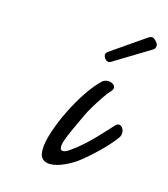

<svg xmlns="http://www.w3.org/2000/svg" viewBox="-71 -471 452 518"><g transform="rotate(15 155.0 -212.0)"><path d="M114 -11Q101 -11 93 -18.5Q85 -26 85 -43Q85 -64 95 -94.5Q105 -125 121 -157.5Q137 -190 155.5 -217.5Q174 -245 191 -261Q198 -268 208 -268Q216 -268 222 -264Q228 -260 228 -254Q228 -249 223 -244Q216 -237 205.5 -221.5Q195 -206 185 -189.5Q175 -173 170 -162Q161 -143 150 -119Q139 -95 134 -80Q131 -70 131 -65Q131 -54 139 -54Q146 -54 155 -60.5Q164 -67 171 -72Q196 -92 217.5 -114.5Q239 -137 257 -157Q261 -162 267 -162Q272 -162 276.5 -156.5Q281 -151 281 -143Q281 -134 276 -128Q261 -107 234.5 -81.5Q208 -56 188 -41Q175 -31 153.5 -21Q132 -11 114 -11ZM196 -318Q187 -318 182 -330L181 -334Q181 -337 183 -339.5Q185 -342 186 -343L283 -410Q288 -413 292 -413Q297 -413 303.5 -406Q310 -399 310 -394Q310 -385 302 -381L202 -320Q198 -318 196 -318Z"/></g></svg>

Font: Meow Script
Style: Regular
Weight: 400
Designer: Robert E. Leuschke
Foundry: Robert E. Leuschke
Version: Version 1.010; ttfautohint (v1.8.3)